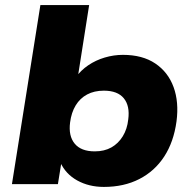

<svg xmlns="http://www.w3.org/2000/svg" viewBox="-20 -725 756 756"><path d="M389 11Q330 11 284 -14.5Q238 -40 217 -87H222L208 0H27L139 -705H331L286 -419H277Q298 -448 327.5 -468Q357 -488 392.5 -498.5Q428 -509 464 -509Q541 -509 591.5 -475Q642 -441 663.5 -382Q685 -323 675 -247Q664 -166 626.5 -108.5Q589 -51 528.5 -20Q468 11 389 11ZM353 -129Q391 -129 418.5 -144.5Q446 -160 463.5 -188.5Q481 -217 485 -255Q492 -308 467.5 -338Q443 -368 389 -368Q351 -368 323 -353Q295 -338 278 -310Q261 -282 256 -243Q249 -190 274 -159.5Q299 -129 353 -129Z"/></svg>

Font: Nunito Sans 10pt SemiExpanded Black
Style: Italic
Weight: 900
Width: 6
Italic angle: -9°
Designer: Vernon Adams
Foundry: Vernon Adams
Version: Version 3.101;gftools[0.9.27]